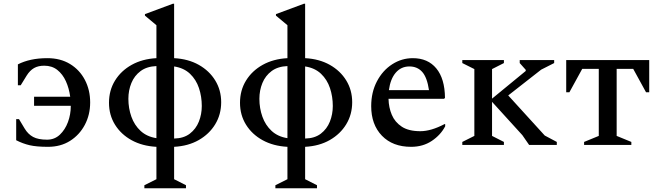

<svg xmlns="http://www.w3.org/2000/svg" viewBox="-20 -770 3496 1020"><path d="M161 -208V-256H353Q347 -301 330 -338.5Q313 -376 284.5 -398.5Q256 -421 215 -421Q183 -421 161 -408.5Q139 -396 122 -369L90 -317H75V-428Q106 -444 145 -452.5Q184 -461 232 -461Q301 -461 352 -430Q403 -399 431 -345.5Q459 -292 459 -226Q459 -160 430.5 -106.5Q402 -53 352 -21.5Q302 10 235 10Q174 10 137.5 1.5Q101 -7 66 -25V-137H81L111 -87Q129 -57 156 -42.5Q183 -28 230 -28Q270 -28 298 -54.5Q326 -81 341 -121.5Q356 -162 356 -206V-208Z M747 230V214L811 182V10Q736 6 679.5 -25Q623 -56 591 -107.5Q559 -159 559 -224Q559 -290 591 -342Q623 -394 679.5 -425.5Q736 -457 811 -461V-636L750 -687V-695L898 -750H905V-461Q980 -457 1036 -425.5Q1092 -394 1123.5 -342.5Q1155 -291 1155 -227Q1155 -162 1123.5 -110Q1092 -58 1036 -26Q980 6 905 10V182L968 214V230ZM662 -245Q662 -195 678 -150Q694 -105 727 -74.5Q760 -44 811 -36V-419Q760 -417 727 -392.5Q694 -368 678 -329Q662 -290 662 -245ZM1052 -207Q1052 -257 1037 -302Q1022 -347 989.5 -378Q957 -409 905 -417V-34Q956 -35 988.5 -60Q1021 -85 1036.5 -124Q1052 -163 1052 -207Z M1443 230V214L1507 182V10Q1432 6 1375.5 -25Q1319 -56 1287 -107.5Q1255 -159 1255 -224Q1255 -290 1287 -342Q1319 -394 1375.5 -425.5Q1432 -457 1507 -461V-636L1446 -687V-695L1594 -750H1601V-461Q1676 -457 1732 -425.5Q1788 -394 1819.5 -342.5Q1851 -291 1851 -227Q1851 -162 1819.5 -110Q1788 -58 1732 -26Q1676 6 1601 10V182L1664 214V230ZM1358 -245Q1358 -195 1374 -150Q1390 -105 1423 -74.5Q1456 -44 1507 -36V-419Q1456 -417 1423 -392.5Q1390 -368 1374 -329Q1358 -290 1358 -245ZM1748 -207Q1748 -257 1733 -302Q1718 -347 1685.5 -378Q1653 -409 1601 -417V-34Q1652 -35 1684.5 -60Q1717 -85 1732.5 -124Q1748 -163 1748 -207Z M2164 10Q2066 10 2009 -49Q1952 -108 1952 -206Q1952 -280 1982.5 -338Q2013 -396 2063.5 -428.5Q2114 -461 2173 -461Q2253 -461 2298 -406.5Q2343 -352 2344 -250L2339 -245H2044Q2045 -199 2061.5 -160Q2078 -121 2114.5 -97Q2151 -73 2213 -73Q2270 -73 2342 -111H2345V-99Q2321 -53 2274 -21.5Q2227 10 2164 10ZM2155 -417Q2111 -417 2082.5 -384Q2054 -351 2046 -291H2259Q2249 -359 2223 -388Q2197 -417 2155 -417Z M2791 0 2755 -52 2594 -229V-48L2657 -16V0H2436V-16L2500 -48V-403L2436 -435V-451H2657V-435L2594 -403V-246L2773 -393V-399L2741 -435V-451H2924V-435L2855 -400L2680 -263L2874 -50L2938 -16V0Z M2988 -280V-451H3429V-280H3412L3344 -404H3256V-48L3334 -16V0H3083V-16L3161 -48V-404H3073L3005 -280Z"/></svg>

Font: Spectral Medium
Style: Regular
Weight: 500
Designer: Jean-Baptiste Levee
Foundry: Production Type
Version: Version 2.001